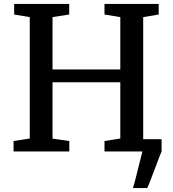

<svg xmlns="http://www.w3.org/2000/svg" viewBox="-20 -763 870 967"><path d="M506.3 0V-52.7L585.9 -65.4V-348.6H244.6V-64.9L329.1 -52.7V0H48.3V-52.7L129.9 -65.4V-676.8L51.3 -689.9V-743.2H328.6V-689.9L244.6 -676.8V-413.1H585.9V-676.8L506.3 -689.9V-743.2H779.3V-689.9L701.2 -676.8V-62H793.9V0Q788.6 9.8 761.7 82.5Q756.8 95.2 740.5 137.9Q724.1 180.7 721.2 184.1H649.4Q656.2 166.5 693.8 13.2L697.3 0Z"/></svg>

Font: Merriweather
Style: Regular
Weight: 400
Designer: Eben Sorkin
Foundry: Eben Sorkin
Version: Version 1.584; ttfautohint (v1.6)